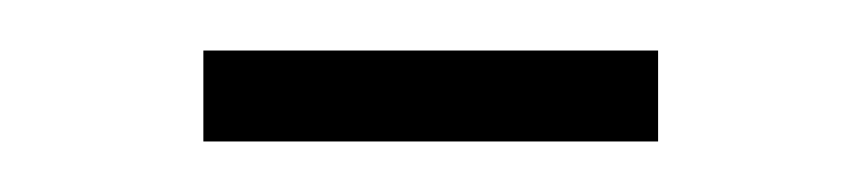

<svg xmlns="http://www.w3.org/2000/svg" viewBox="-20 -260 341 76"><path d="M60.5 -240H240.5V-204H60.5Z"/></svg>

Font: Newsreader 24pt ExtraLight
Style: Regular
Weight: 250
Designer: Hugues Gentile
Foundry: Production Type
Version: Version 1.003